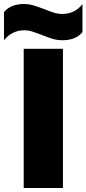

<svg xmlns="http://www.w3.org/2000/svg" viewBox="-84 -944 434 964"><path d="M-64 -883Q-31 -924 38 -924Q59 -924 80.5 -918Q102 -912 136 -899Q165 -887 186.5 -880.5Q208 -874 229 -874Q291 -874 330 -923V-783Q298 -742 229 -742Q205 -742 182 -748.5Q159 -755 127 -768Q96 -780 77 -786Q58 -792 38 -792Q-23 -792 -64 -742ZM35 -699H232V0H35Z"/></svg>

Font: Readiness ExtraBold
Style: Regular
Weight: 800
Designer: Katatrad Team
Foundry: CadsonDemak
Version: Version 1.00;January 16, 2020;FontCreator 12.0.0.2550 64-bit